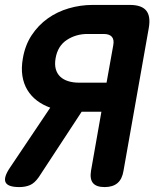

<svg xmlns="http://www.w3.org/2000/svg" viewBox="-46 -750 666 780"><path d="M386.9 -414.2 413.9 -565Q418.6 -588.5 408.7 -600.2Q398.8 -612 375.3 -612H309.5Q262.5 -612 225.5 -587.7Q188.4 -563.4 179.8 -513.1Q175.5 -487.9 180.6 -469.4Q185.7 -450.9 198.6 -438.6Q211.5 -426.4 231.1 -420.3Q250.6 -414.2 274.1 -414.2ZM158.1 -312.6Q127.9 -323.4 104.1 -341.4Q80.4 -359.5 65.3 -384.3Q50.2 -409.2 45 -441.5Q39.9 -473.8 46.9 -513.1Q55.9 -566.3 82.5 -606.7Q109.2 -647.2 147.5 -674.7Q185.9 -702.3 233.3 -716.1Q280.6 -730 330.4 -730H481.2Q529.2 -730 548 -707Q566.8 -684 558.4 -636L455.7 -56Q450.3 -22.5 431.4 -6.3Q412.4 10 378.9 10Q345.4 10 331.8 -6.3Q318.3 -22.5 323.7 -56L366 -296.2H285.8L111.6 -30.5Q94.3 -5.7 75.4 2.1Q56.5 10 32.7 10Q-14.5 10 -23.5 -9.8Q-32.5 -29.5 -4.8 -70Z"/></svg>

Font: Maple Mono
Style: Italic
Weight: 400
Italic angle: -10°
Monospace: yes
Designer: subframe7536
Version: Version 7.300